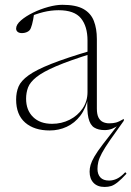

<svg xmlns="http://www.w3.org/2000/svg" viewBox="-20 -520 534 780"><path d="M483 -29.5 428 48Q405.5 80.5 394.2 101.5Q383 122.5 379.5 137.2Q376 152 376 166Q376 188 387.8 200.8Q399.5 213.5 423 213.5Q439.5 213.5 455.2 206Q471 198.5 489 179.5L494 185.5Q473 208.5 458.2 220.2Q443.5 232 431.5 235.8Q419.5 239.5 405 239.5Q376 239.5 360 222.8Q344 206 344 177.5Q344 164 348 150Q352 136 363.5 116Q375 96 398 66L461.5 -16L464 -13.5Q450.5 -3 436 2.8Q421.5 8.5 405 8.5Q379.5 8.5 362.8 -1.8Q346 -12 339.2 -41Q332.5 -70 335.5 -125.5L339.5 -127.5Q329.5 -80.5 306.5 -50.2Q283.5 -20 251.2 -5Q219 10 182 10Q119 10 82.2 -22Q45.5 -54 45.5 -115.5Q45.5 -144.5 55.2 -168Q65 -191.5 95.8 -213.8Q126.5 -236 188.2 -260.5Q250 -285 353.5 -315.5V-302.5Q262 -274 208.2 -251Q154.5 -228 128.2 -207Q102 -186 94 -164.8Q86 -143.5 86 -119Q86 -72.5 114.2 -44.8Q142.5 -17 191.5 -17Q230 -17 262.8 -33.5Q295.5 -50 315.5 -79.2Q335.5 -108.5 335.5 -146V-355.5Q335.5 -413 308.8 -445.8Q282 -478.5 218 -478.5Q187.5 -478.5 156 -470.8Q124.5 -463 87 -446.5L118.5 -464Q115 -438.5 110.2 -420.8Q105.5 -403 100 -397Q95 -391.5 86.5 -388.5Q78 -385.5 69.5 -385.5Q58 -385.5 51.8 -390.5Q45.5 -395.5 45.5 -404Q45.5 -420 65 -437Q84.5 -454 114.2 -468.5Q144 -483 176 -491.8Q208 -500.5 233.5 -500.5Q288.5 -500.5 318.8 -483.5Q349 -466.5 361.2 -435.2Q373.5 -404 373.5 -361.5V-79Q373.5 -55.5 380.2 -42.5Q387 -29.5 398.5 -24.2Q410 -19 423.5 -19Q439.5 -19 451.5 -22.2Q463.5 -25.5 483 -37Z"/></svg>

Font: Newsreader 60pt ExtraLight
Style: Regular
Weight: 250
Designer: Hugues Gentile
Foundry: Production Type
Version: Version 1.003